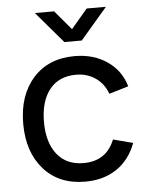

<svg xmlns="http://www.w3.org/2000/svg" viewBox="-55 -810 670 869"><g transform="rotate(-5 280.5 -375.0)"><path d="M136.2 -765.1H223.6L297.4 -677.7L371.6 -765.1H459L336.9 -622.6H257.8ZM297.4 15.1Q178.2 15.1 109.1 -63.2Q40 -141.6 40 -270Q40 -399.4 109.6 -477.3Q179.2 -555.2 298.3 -555.2Q383.8 -555.2 445.6 -512.9Q507.3 -470.7 528.3 -397.9L440.4 -371.6Q423.3 -418.5 385.3 -444.6Q347.2 -470.7 297.4 -470.7Q218.8 -470.7 176.5 -417Q134.3 -363.3 134.3 -270Q134.3 -176.3 177 -122.8Q219.7 -69.3 297.4 -69.3Q400.9 -69.3 438.5 -164.1L528.3 -140.6Q500 -64.9 440.4 -24.9Q380.9 15.1 297.4 15.1Z"/></g></svg>

Font: Vela Sans Med
Style: Regular
Weight: 500
Designer: Principal design: Mikhail Sharanda - project Manrope.
Design modification: Ravid Balaliev
Foundry: Mikhail Sharanda
Version: Version 1.001